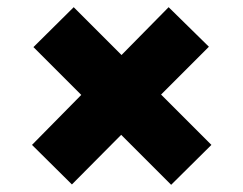

<svg xmlns="http://www.w3.org/2000/svg" viewBox="-20 -620 677 534"><path d="M568 -217C568 -217 428 -357 428 -357C428 -357 561 -490 561 -490C561 -490 449 -600 449 -600C449 -600 318 -467 318 -467C318 -467 185 -600 185 -600C185 -600 73 -489 73 -489C73 -489 206 -356 206 -356C206 -356 69 -217 69 -217C69 -217 180 -107 180 -107C180 -107 317 -245 317 -245C317 -245 456 -106 456 -106C456 -106 568 -217 568 -217Z"/></svg>

Font: Girnar Poppins
Style: Bold
Weight: 500
Designer: Ninad Kale (Devanagari), Jonny Pinhorn (Latin)
Foundry: Indian Type Foundry
Version: ""